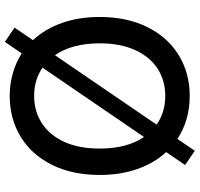

<svg xmlns="http://www.w3.org/2000/svg" viewBox="-36 -740 807 775"><g transform="rotate(-90 367.5 -352.5)"><path d="M88.9 -8.8 141.1 -85.4Q96.7 -133.3 72.8 -201.4Q48.8 -269.5 48.8 -353.5Q48.8 -464.4 89.8 -546.6Q130.9 -628.9 203.4 -672.9Q275.9 -716.8 368.2 -716.8Q415.5 -716.8 459 -704.3Q502.4 -691.9 539.6 -668.5L585.9 -736.3L643.6 -697.3L592.8 -623Q637.7 -575.2 662.1 -506.8Q686.5 -438.5 686.5 -353.5Q686.5 -243.2 645.5 -160.9Q604.5 -78.6 532 -34.4Q459.5 9.8 368.2 9.8Q269.5 9.8 194.3 -40L146.5 30.3ZM532.2 -534.2 252 -124Q301.3 -88.9 368.2 -88.9Q429.2 -88.9 477.3 -119.6Q525.4 -150.4 552.7 -210.2Q580.1 -270 580.1 -353.5Q580.1 -464.8 532.2 -534.2ZM202.1 -174.8 481.9 -584.5Q432.6 -618.2 368.2 -618.2Q306.6 -618.2 258.3 -587.4Q210 -556.6 182.6 -497.1Q155.3 -437.5 155.3 -353.5Q155.3 -243.2 202.1 -174.8Z"/></g></svg>

Font: Pretendard JP Medium
Style: Regular
Weight: 500
Designer: Base glyphs from Inter by Rasmus Andersson; Hangeul glyphs from Noto Sans CJK(Source Han Sans) by Jang Soo-young and Kan
Foundry: Kil Hyung-jin
Version: Version 1.309